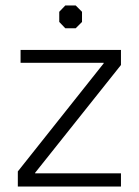

<svg xmlns="http://www.w3.org/2000/svg" viewBox="-20 -680 506 700"><path d="M45 -55 358 -449V-451H55V-498H421V-443L108 -50V-48H421V0H45ZM196 -600V-637L218 -660H256L279 -637V-600L256 -577H218Z"/></svg>

Font: Chakra Petch Light
Style: Regular
Weight: 300
Designer: Katatrad Aksorn Co.,Ltd.
Foundry: Cadson Demak Co.,Ltd.
Version: Version 1.000; ttfautohint (v1.6)